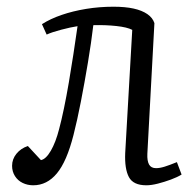

<svg xmlns="http://www.w3.org/2000/svg" viewBox="-20 -538 577 572"><path d="M105 -466Q130 -482 163.5 -493.5Q197 -505 236.5 -511.5Q276 -518 318 -518Q353 -518 378 -512.5Q403 -507 419 -496Q435 -485 440 -469L419 -80Q418 -59 424 -48Q430 -37 445 -37Q456 -37 470.5 -41.5Q485 -46 507 -55L521 -18Q508 -10 489 -3Q470 4 450.5 9Q431 14 416 14Q377 14 364 -10.5Q351 -35 353 -82L374 -449Q359 -457 326.5 -460.5Q294 -464 258 -463Q252 -412 242 -352Q232 -292 221 -235.5Q210 -179 199 -136Q179 -57 149.5 -21.5Q120 14 79 14Q62 14 47.5 7Q33 0 24.5 -13.5Q16 -27 16 -44Q16 -64 29 -80Q42 -96 63 -103L102 -61Q117 -64 131.5 -89Q146 -114 156 -153Q163 -179 170.5 -215Q178 -251 185 -292Q192 -333 198.5 -375.5Q205 -418 211 -460Q191 -457 162.5 -449.5Q134 -442 119 -435Z"/></svg>

Font: Literata 18pt Light
Style: Italic
Weight: 300
Italic angle: -2°
Designer: Latin by Veronika Burian and Jose Scaglione. Greek by Irene Vlachou. Cyrillic by Vera Evstafieva
Foundry: TypeTogether
Version: Version 3.103;gftools[0.9.29]